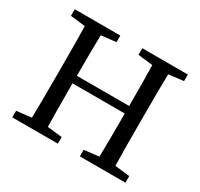

<svg xmlns="http://www.w3.org/2000/svg" viewBox="-142 -849 1072 1029"><g transform="rotate(30 394.5 -334.5)"><path d="M593.1 -613.5 462.3 -628.5V-669.3H744.3V-628.5L613.5 -613.5ZM593.1 -55.8H613.5L744.3 -40.8V0H462.3V-40.8ZM556 -329.2V-359.3Q556 -436.3 555.5 -514.3Q555 -592.3 553 -669.3H653.4Q651.4 -593.3 650.9 -515.8Q650.4 -438.3 650.4 -359.3V-310Q650.4 -233 650.9 -155Q651.4 -77 653.4 0H553Q555 -76 555.5 -155.9Q556 -235.8 556 -329.2ZM138.2 -310V-359.3Q138.2 -436.3 137.7 -514.3Q137.2 -592.3 135.2 -669.3H235.6Q233.6 -593.3 233.1 -515.8Q232.6 -438.3 232.6 -359.3V-329.2Q232.6 -237.8 233.1 -157.4Q233.6 -77 235.6 0H135.2Q137.2 -76 137.7 -153.5Q138.2 -231 138.2 -310ZM174.9 -613.5 44.3 -628.5V-669.3H326.3V-628.5L195.4 -613.5ZM174.9 -55.8H195.4L326.3 -40.8V0H44.3V-40.8ZM603.2 -319.3H185.4V-366H603.2Z"/></g></svg>

Font: Adobe Variable Font Prototype
Style: Regular
Weight: 389
Designer: Frank Grießhammer
Foundry: Adobe
Version: Version 1.004;hotconv 1.0.113;makeotfexe 2.5.65598